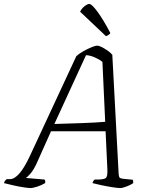

<svg xmlns="http://www.w3.org/2000/svg" viewBox="-51 -951 750 971"><path d="M102 0Q93 0 69.5 -3.5Q46 -7 19 -13Q-8 -19 -31 -25Q-27 -38 -17 -45H-1Q46 -45 101 -164L335 -667Q348 -679 369 -691Q390 -703 410.5 -711.5Q431 -720 440 -720Q450 -720 464.5 -712.5Q479 -705 494 -694.5Q509 -684 517 -674L549 -72Q550 -59 553 -54Q556 -49 570 -47L620 -42Q622 -41 622.5 -34Q623 -27 623 -25Q610 -16 589.5 -8Q569 0 557 0Q544 0 515.5 -4.5Q487 -9 459 -15Q431 -21 417 -25Q419 -36 428 -43H442Q471 -43 482.5 -49.5Q494 -56 492 -95L483 -287H207L134 -124Q118 -90 103 -73Q88 -56 80 -51L174 -43Q176 -41 177.5 -36.5Q179 -32 177 -25Q161 -15 138.5 -7.5Q116 0 102 0ZM224 -324Q295 -326 365 -328.5Q435 -331 481 -335L467 -638Q451 -651 428 -661Q405 -671 384 -672ZM485 -768 354 -892Q362 -908 376.5 -919.5Q391 -931 401 -931Q413 -931 442.5 -891Q472 -851 507 -784Q503 -775 485 -768Z"/></svg>

Font: Texturina 72pt 72pt Thin
Style: Italic
Weight: 100
Italic angle: -11°
Designer: Guillermo Torres Carreño
Foundry: Omnibus-Type
Version: Version 1.002; ttfautohint (v1.8.3)